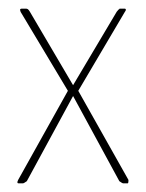

<svg xmlns="http://www.w3.org/2000/svg" viewBox="-20 -424 337 444"><path d="M275 0H265Q263 0 256 -5L149 -202L42 -5Q35 0 33 0H23Q18 0 22 -8L137 -214L28 -396Q27 -398 26.5 -401Q26 -404 31 -404H40Q42 -404 44 -403Q46 -402 49 -397L149 -227L250 -397Q252 -399 253 -400.5Q254 -402 256 -403Q256 -404 257 -404H268Q271 -404 271 -401.5Q271 -399 269 -397L161 -214L277 -8V-5Q277 0 275 0Z"/></svg>

Font: Chathura Thin
Style: Regular
Weight: 250
Designer: Appaji Ambarisha Darbha
Foundry: Aditya Fonts
Version: Version 1.001 2016